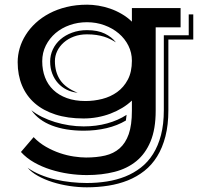

<svg xmlns="http://www.w3.org/2000/svg" viewBox="-20 -506 885 828"><path d="M125 85.4Q148.9 110.4 178.5 127.2Q208 144 238.5 154.3Q269 164.6 298.3 168.9Q327.6 173.3 351.1 173.3Q397 173.3 433.6 164.8Q470.2 156.2 495.8 133.8Q521.5 111.3 535.2 72.3Q548.8 33.2 548.8 -28.3V-72.3Q530.3 -54.7 506.8 -40.5Q483.4 -26.4 456.5 -16.1Q429.7 -5.9 400.1 -0.5Q370.6 4.9 340.3 4.9Q272 4.9 219 -12.2Q166 -29.3 129.9 -60.8Q93.8 -92.3 75 -137.2Q56.2 -182.1 56.2 -237.8Q56.2 -268.1 64.9 -298.1Q73.7 -328.1 91.1 -355.7Q108.4 -383.3 134 -407Q159.7 -430.7 192.9 -448.2Q226.1 -465.8 267.1 -475.8Q308.1 -485.8 356 -485.8Q378.4 -485.8 404.1 -481.7Q429.7 -477.5 455.1 -468.8Q480.5 -460 504.6 -446Q528.8 -432.1 548.8 -412.6V-471.2H758.8V-388.2H651.4V-28.3Q651.4 50.3 629.4 103.5Q607.4 156.7 567.9 189Q528.3 221.2 473.9 235.1Q419.4 249 354.5 249Q316.4 249 276.4 243.2Q236.3 237.3 198.5 225.3Q160.6 213.4 127.4 194.6Q94.2 175.8 70.3 149.4ZM99.1 217.3Q123.5 234.9 154.3 247.6Q185.1 260.3 218.8 268.1Q252.4 275.9 287.1 279.5Q321.8 283.2 354.5 283.2Q398.9 283.2 440.9 276.6Q482.9 270 519.8 255.4Q556.6 240.7 587.4 216.8Q618.2 192.9 640.1 158Q662.1 123 674.3 76.4Q686.5 29.8 686.5 -30.8V-354H793.9V-443.8H813.5V-335.4H706.1V-30.8Q706.1 32.7 693.4 82Q680.7 131.3 657.7 168.5Q634.8 205.6 602.5 231Q570.3 256.3 531.2 272Q492.2 287.6 447.3 294.7Q402.3 301.8 354.5 301.8Q317.4 301.8 278.8 295.9Q240.2 290 205.8 279.1Q171.4 268.1 143.3 252.4Q115.2 236.8 99.1 217.3ZM162.1 -241.7Q162.1 -204.1 174.1 -172.6Q186 -141.1 209.7 -118.4Q233.4 -95.7 268.3 -83Q303.2 -70.3 348.6 -70.3Q384.8 -70.3 420.7 -79.3Q456.5 -88.4 485.1 -108.9Q513.7 -129.4 531.2 -162.6Q548.8 -195.8 548.8 -244.1Q548.8 -278.8 533.7 -309.1Q518.6 -339.4 492.2 -361.8Q465.8 -384.3 430.4 -397.2Q395 -410.2 355 -410.2Q315.9 -410.2 281 -397.9Q246.1 -385.7 219.7 -363.3Q193.4 -340.8 177.7 -309.8Q162.1 -278.8 162.1 -241.7ZM196.3 -240.7Q196.3 -268.6 208 -293.2Q219.7 -317.9 240.7 -336.2Q261.7 -354.5 291 -365.2Q320.3 -376 355 -376Q401.4 -376 431.9 -361.1Q462.4 -346.2 480 -323.2Q468.3 -330.6 455.8 -336.9Q443.4 -343.3 428.5 -347.9Q413.6 -352.5 395.5 -355.2Q377.4 -357.9 355 -357.9Q324.2 -357.9 298.8 -348.4Q273.4 -338.9 255.1 -322.8Q236.8 -306.6 226.8 -285.9Q216.8 -265.1 216.8 -242.7Q216.8 -194.8 239.5 -160.9Q262.2 -127 314.9 -106Q289.6 -108.4 267.8 -119.1Q246.1 -129.9 230.2 -147.5Q214.4 -165 205.3 -188.7Q196.3 -212.4 196.3 -240.7ZM115.2 -30.8Q135.3 -14.6 161.4 -1.7Q187.5 11.2 217 20.3Q246.6 29.3 278.1 34.2Q309.6 39.1 340.8 39.1Q395 39.1 442.1 26.1Q489.3 13.2 525.9 -10.7L522.9 13.7Q486.3 35.6 439.7 46.6Q393.1 57.6 341.3 57.6Q262.2 57.6 204.1 35.4Q146 13.2 115.2 -30.8Z"/></svg>

Font: Vast Shadow
Style: Regular
Weight: 400
Designer: Nicole Fally
Foundry: Nicole Fally
Version: Version 1.002